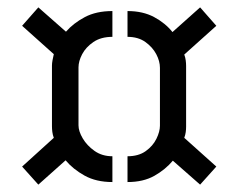

<svg xmlns="http://www.w3.org/2000/svg" viewBox="-20 -626 657 521"><path d="M285 -132Q241 -132 209.5 -149.5Q178 -167 158 -191L84 -125L40 -174L126 -252Q123 -260 122 -268Q121 -276 121 -283V-448Q121 -454 122.5 -462.5Q124 -471 126 -479L40 -556L84 -606L159 -540Q179 -563 210 -579.5Q241 -596 285 -596V-526Q254 -526 233.5 -512Q213 -498 203 -479Q193 -460 193 -443V-286Q193 -270 204.5 -250.5Q216 -231 236.5 -216.5Q257 -202 285 -202ZM326 -132V-202Q356 -202 375.5 -216Q395 -230 404.5 -249.5Q414 -269 414 -285V-442Q414 -460 404 -479Q394 -498 374.5 -512Q355 -526 326 -526V-596Q368 -596 398.5 -579.5Q429 -563 448 -539L523 -606L567 -556L480 -478Q483 -470 484 -462Q485 -454 485 -447V-282Q485 -275 484 -267.5Q483 -260 480 -252L567 -174L523 -125L449 -190Q429 -166 399 -149Q369 -132 326 -132Z"/></svg>

Font: Stick No Bills
Style: Regular
Weight: 400
Version: Version 2.000